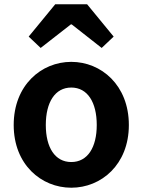

<svg xmlns="http://www.w3.org/2000/svg" viewBox="-20 -863 666 897"><path d="M313 14C453 14 582 -94 582 -279C582 -465 453 -574 313 -574C173 -574 44 -465 44 -279C44 -94 173 14 313 14ZM313 -106C237 -106 194 -174 194 -279C194 -385 237 -454 313 -454C389 -454 432 -385 432 -279C432 -174 389 -106 313 -106ZM114 -692 170 -639 311 -749H315L455 -639L511 -692L387 -843H238Z"/></svg>

Font: Kinto Sans
Style: Bold
Weight: 700
Designer: Authors: Ryoko NISHIZUKA  (kana & ideographs); Paul D. Hunt (Latin, Greek & Cyrillic); Wenlong ZHANG  (bopomofo); Sandol
Foundry: Adobe Systems Incorporated, ookami Inc.
Version: Version 0.001